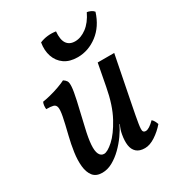

<svg xmlns="http://www.w3.org/2000/svg" viewBox="-169 -799 845 916"><g transform="rotate(-30 254.0 -341.5)"><path d="M128 9Q94 9 77.5 -12Q61 -33 57.5 -67.5Q54 -102 60 -143.5Q66 -185 76 -225Q91 -285 97.5 -318.5Q104 -352 101 -366.5Q98 -381 85 -384.5Q72 -388 47 -388Q46 -397 47 -407.5Q48 -418 52 -426Q67 -428 93.5 -434.5Q120 -441 146 -450.5Q172 -460 185 -467Q196 -460 201.5 -451.5Q207 -443 205.5 -420Q204 -397 193.5 -349.5Q183 -302 163 -218Q151 -168 148.5 -133.5Q146 -99 154.5 -82Q163 -65 180 -65Q199 -65 232 -94.5Q265 -124 298 -184.5Q331 -245 348 -337L371 -458H462L413 -210Q399 -140 394 -108Q389 -76 392.5 -68Q396 -60 407 -60Q425 -60 456 -91Q463 -85 467.5 -76.5Q472 -68 475 -59Q451 -31 420.5 -11Q390 9 363 9Q333 9 317 -5.5Q301 -20 297.5 -45Q294 -70 300 -103Q302 -115 306 -127Q310 -139 316 -151H314Q302 -126 282.5 -98.5Q263 -71 238 -46.5Q213 -22 185 -6.5Q157 9 128 9ZM302 -527Q258 -527 229.5 -547Q201 -567 189.5 -601Q178 -635 185 -676Q226 -693 273 -686Q269 -642 283.5 -620.5Q298 -599 329 -599Q361 -599 392.5 -622.5Q424 -646 446 -692Q455 -691 466 -686Q477 -681 483 -673Q461 -603 411 -565Q361 -527 302 -527Z"/></g></svg>

Font: Vollkorn
Style: Italic
Weight: 400
Italic angle: -11°
Designer: Friedrich Althausen
Foundry: Friedrich Althausen
Version: Version 5.001